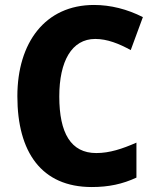

<svg xmlns="http://www.w3.org/2000/svg" viewBox="-20 -810 627 774"><path d="M364 -653C412 -653 460 -634 507 -608L556 -741C493 -773 426 -790 359 -790C162 -790 50 -638 50 -422C50 -197 147 -56 350 -56C418 -56 474 -68 530 -94V-235C473 -210 422 -193 368 -193C266 -193 219 -273 219 -421C219 -563 269 -653 364 -653Z"/></svg>

Font: Noto Sans Malayalam UI SemiCondensed ExtraBold
Style: Regular
Weight: 800
Width: 4
Designer: Jelle Bosma - Monotype Design Team
Foundry: Monotype Imaging Inc.
Version: Version 2.104